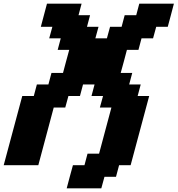

<svg xmlns="http://www.w3.org/2000/svg" viewBox="-20 -895 962 1040"><path d="M341.3 125H528.8L545.9 62.5H608.4L625 0H687.5Q704.1 -62.5 737.8 -187.5Q771.5 -312.5 788.1 -375H725.6L742.2 -437.5H679.7L696.3 -500H633.8Q639.6 -520.5 650.9 -562.3Q662.1 -604 667.5 -625H730L746.6 -687.5H809.1L826.2 -750H888.7Q894.5 -770.5 905.5 -812.5Q916.5 -854.5 921.9 -875H734.4L717.8 -812.5H655.3L638.7 -750H576.2L559.1 -687.5H496.6L513.7 -750H451.2L467.8 -812.5H405.3L421.9 -875H234.4Q229 -854 217.8 -812.5Q206.5 -771 201.2 -750H263.7L246.6 -687.5H309.1L292.5 -625H355Q349.1 -604 337.9 -562.3Q326.7 -520.5 321.3 -500H258.8L242.2 -437.5H179.7L163.1 -375H100.6Q84 -312.5 50.3 -187.5Q16.6 -62.5 0 0H187.5L271 -312.5H333.5L350.6 -375H413.1L429.7 -437.5H492.2L475.6 -375H538.1L521 -312.5H583.5Q572.3 -271 550 -187.5Q527.8 -104 516.6 -62.5H454.1L437.5 0H375Q369.1 21 357.9 62.5Q346.7 104 341.3 125Z"/></svg>

Font: Faithful 32x
Style: SemiboldOblique
Weight: 400
Foundry: Faithful Resource Pack
Version: Version 1.0; January 27, 2023